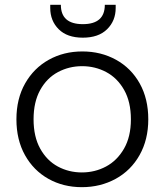

<svg xmlns="http://www.w3.org/2000/svg" viewBox="-20 -767 682 795"><path d="M459 -734Q459 -681 423.5 -646Q388 -611 323 -611Q258 -611 223 -646Q188 -681 188 -734V-747H232Q232 -667 323 -667Q414 -667 414 -747H459ZM319 8Q242 8 180.5 -26.5Q119 -61 83.5 -124.5Q48 -188 48 -273Q48 -358 84 -421.5Q120 -485 182 -519.5Q244 -554 321 -554Q398 -554 460.5 -519.5Q523 -485 558.5 -421.5Q594 -358 594 -273Q594 -189 558 -125Q522 -61 459 -26.5Q396 8 319 8ZM319 -53Q373 -53 419 -77.5Q465 -102 493.5 -151.5Q522 -201 522 -273Q522 -345 494 -394.5Q466 -444 420 -468.5Q374 -493 320 -493Q266 -493 220 -468.5Q174 -444 146.5 -394.5Q119 -345 119 -273Q119 -201 146.5 -151.5Q174 -102 219.5 -77.5Q265 -53 319 -53Z"/></svg>

Font: Fz Poppins Light
Style: Regular
Weight: 300
Designer: Ninad Kale (Devanagari), Jonny Pinhorn (Latin)
Foundry: Indian Type Foundry
Version: Vit hóa bi Vntype.Com & FontZin.Com